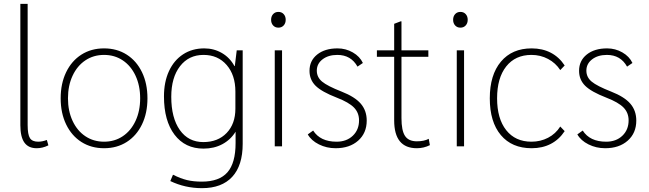

<svg xmlns="http://www.w3.org/2000/svg" viewBox="-20 -762 3378 1000"><path d="M86 -110V-742H124V-111Q124 -61 136 -42.5Q148 -24 179 -24Q200 -24 224 -33L232 -5Q202 10 171 10Q128 10 107 -19.5Q86 -49 86 -110Z M296 -250Q296 -327 324.5 -386Q353 -445 404 -477.5Q455 -510 522 -510Q589 -510 640 -477.5Q691 -445 719.5 -386Q748 -327 748 -250Q748 -173 719.5 -114Q691 -55 640 -22.5Q589 10 522 10Q455 10 404 -22.5Q353 -55 324.5 -114Q296 -173 296 -250ZM710 -250Q710 -316 686 -367.5Q662 -419 619.5 -447.5Q577 -476 522 -476Q467 -476 424.5 -447.5Q382 -419 358 -367.5Q334 -316 334 -250Q334 -184 358 -132.5Q382 -81 424.5 -52.5Q467 -24 522 -24Q577 -24 619.5 -52.5Q662 -81 686 -132.5Q710 -184 710 -250Z M1244 -500V-13Q1244 100 1189.5 159Q1135 218 1032 218Q944 218 867 181L881 148Q921 168 954.5 176Q988 184 1031 184Q1122 184 1164.5 135.5Q1207 87 1207 -17V-76Q1181 -34 1138 -11Q1095 12 1040 12Q944 12 889 -60.5Q834 -133 834 -260Q834 -335 860 -391.5Q886 -448 933.5 -479Q981 -510 1044 -510Q1094 -510 1135.5 -486Q1177 -462 1201 -418H1203L1213 -500ZM1206 -285Q1206 -371 1160.5 -423.5Q1115 -476 1040 -476Q963 -476 917.5 -417Q872 -358 872 -258Q872 -148 916.5 -85Q961 -22 1039 -22Q1115 -22 1160.5 -69.5Q1206 -117 1206 -196Z M1392 -659Q1392 -677 1402.5 -688.5Q1413 -700 1430 -700Q1447 -700 1457.5 -688.5Q1468 -677 1468 -659Q1468 -641 1457.5 -629.5Q1447 -618 1430 -618Q1413 -618 1402.5 -629.5Q1392 -641 1392 -659ZM1411 -500H1449V0H1411Z M1583 -62 1611 -82Q1648 -24 1733 -24Q1785 -24 1817.5 -55Q1850 -86 1850 -135Q1850 -175 1823.5 -202Q1797 -229 1735 -253Q1655 -284 1623.5 -315.5Q1592 -347 1592 -393Q1592 -446 1632 -478Q1672 -510 1738 -510Q1781 -510 1817.5 -489Q1854 -468 1870 -434L1842 -415Q1808 -476 1737 -476Q1690 -476 1660 -453Q1630 -430 1630 -394Q1630 -360 1657.5 -337Q1685 -314 1759 -285Q1828 -258 1859 -222Q1890 -186 1890 -134Q1890 -69 1845.5 -29.5Q1801 10 1728 10Q1681 10 1641 -10Q1601 -30 1583 -62Z M2033 -135V-466H1943V-500H2033V-638L2067 -651H2071V-500H2211V-466H2071V-147Q2071 -82 2089.5 -54Q2108 -26 2151 -26Q2189 -26 2213 -39L2219 -6Q2187 10 2151 10Q2033 10 2033 -135Z M2340 -659Q2340 -677 2350.5 -688.5Q2361 -700 2378 -700Q2395 -700 2405.5 -688.5Q2416 -677 2416 -659Q2416 -641 2405.5 -629.5Q2395 -618 2378 -618Q2361 -618 2350.5 -629.5Q2340 -641 2340 -659ZM2359 -500H2397V0H2359Z M2531 -250Q2531 -372 2589 -441Q2647 -510 2749 -510Q2805 -510 2848.5 -487.5Q2892 -465 2921 -421L2898 -397Q2874 -434 2834.5 -455Q2795 -476 2748 -476Q2664 -476 2616.5 -416Q2569 -356 2569 -250Q2569 -144 2616.5 -84Q2664 -24 2748 -24Q2795 -24 2834.5 -44.5Q2874 -65 2898 -103L2921 -79Q2892 -35 2848.5 -12.5Q2805 10 2749 10Q2646 10 2588.5 -58.5Q2531 -127 2531 -250Z M2987 -62 3015 -82Q3052 -24 3137 -24Q3189 -24 3221.5 -55Q3254 -86 3254 -135Q3254 -175 3227.5 -202Q3201 -229 3139 -253Q3059 -284 3027.5 -315.5Q2996 -347 2996 -393Q2996 -446 3036 -478Q3076 -510 3142 -510Q3185 -510 3221.5 -489Q3258 -468 3274 -434L3246 -415Q3212 -476 3141 -476Q3094 -476 3064 -453Q3034 -430 3034 -394Q3034 -360 3061.5 -337Q3089 -314 3163 -285Q3232 -258 3263 -222Q3294 -186 3294 -134Q3294 -69 3249.5 -29.5Q3205 10 3132 10Q3085 10 3045 -10Q3005 -30 2987 -62Z"/></svg>

Font: Sarabun Thin
Style: Regular
Weight: 250
Designer: Suppakit Chalermlarp | Katatrad Co.,Ltd.
Foundry: Cadson Demak Co.,Ltd.
Version: Version 1.000; ttfautohint (v1.6)